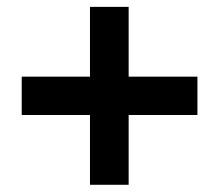

<svg xmlns="http://www.w3.org/2000/svg" viewBox="-20 -606 624 548"><path d="M347.2 -277.8V-78.6H236.8V-277.8H42V-387.2H236.8V-586.4H347.2V-387.2H543.5V-277.8Z"/></svg>

Font: Liberation Sans
Style: Bold
Weight: 700
Designer: Steve Matteson
Foundry: Ascender Corporation
Version: Version 2.1.5